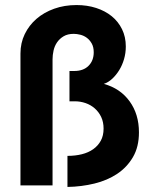

<svg xmlns="http://www.w3.org/2000/svg" viewBox="-20 -734 598 760"><path d="M247 -117Q278 -117 304 -123.5Q330 -130 349 -143.5Q368 -157 379 -177Q390 -197 390 -225Q390 -251 380.5 -271Q371 -291 355 -305Q339 -319 318.5 -326Q298 -333 276 -333H255V-453H274Q310 -453 330.5 -473.5Q351 -494 351 -527Q351 -548 343 -562Q335 -576 323.5 -584.5Q312 -593 298 -596.5Q284 -600 272 -600Q248 -600 232 -590.5Q216 -581 206 -566.5Q196 -552 192 -534Q188 -516 188 -499V0H61V-522Q61 -564 78 -599Q95 -634 124.5 -659.5Q154 -685 194.5 -699.5Q235 -714 283 -714Q325 -714 360.5 -702.5Q396 -691 422 -670Q448 -649 463 -618.5Q478 -588 478 -550Q478 -524 471 -500Q464 -476 452 -456.5Q440 -437 424.5 -422.5Q409 -408 391 -402Q456 -384 493 -333Q530 -282 530 -210Q530 -153 506.5 -112.5Q483 -72 444 -46Q405 -20 354 -7.5Q303 5 247 6Z"/></svg>

Font: IngvarSans
Style: Bold
Weight: 700
Version: Version 3.000